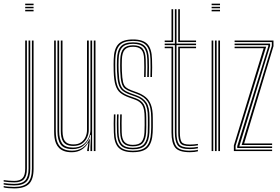

<svg xmlns="http://www.w3.org/2000/svg" viewBox="-79 -820 1521 1042"><path d="M57.8 -791.8V-800H103.2V-791.8ZM57.8 -758.5V-766.8H103.2V-758.5ZM57.8 -775V-783.2H103.2V-775ZM-2 202.5Q-17 202.5 -33.6 201.1Q-50.2 199.8 -59 197.2V189.5Q-49 191.8 -32.8 193.1Q-16.5 194.5 -2 194.5Q49.8 194.5 72 171.4Q94.2 148.2 94.2 95.2V-600H103.2V95.2Q103.2 152.8 78.9 177.6Q54.5 202.5 -2 202.5ZM-2 186.2Q-14.5 186.2 -31.1 185Q-47.8 183.8 -59 181.2V173.5Q-47.5 175.5 -31.2 176.8Q-15 178 -2 178Q40 178 58 158.8Q76 139.5 76 95.2V-600H85.2V95.2Q85.2 144 65 165.1Q44.8 186.2 -2 186.2ZM-2 169.8Q-13.8 169.8 -30.5 168.5Q-47.2 167.2 -59 165.2V157.5Q-46.8 159.2 -30.9 160.5Q-15 161.8 -2 161.8Q30.2 161.8 44 146.2Q57.8 130.8 57.8 95.2V-600H67V95.2Q67 135.2 51 152.5Q35 169.8 -2 169.8Z M311.2 6.2Q286.8 6.2 269.6 0.1Q252.5 -6 241.8 -16.8Q231 -27.5 225 -41.8Q219 -56 216.9 -72.4Q214.8 -88.8 214.8 -106V-600H223.8V-107.2Q223.8 -86.8 227.1 -67.8Q230.5 -48.8 239.9 -34Q249.2 -19.2 267 -10.8Q284.8 -2.2 313.2 -2.2Q345.5 -2.2 369.5 -18.6Q393.5 -35 406 -64.2H409L403.5 -9.2V0H394.2V-5.2L400.8 -45H398.8Q386 -21.2 363.2 -7.5Q340.5 6.2 311.2 6.2ZM430 0V-600H439.2V0ZM318.8 -28Q297.5 -28 284.1 -34.2Q270.8 -40.5 263.6 -51.6Q256.5 -62.8 253.8 -77.6Q251 -92.5 251 -109.5V-600H260.2V-110Q260.2 -88.5 264.9 -71.9Q269.5 -55.2 282.2 -45.8Q295 -36.2 319.8 -36.2Q345.5 -36.2 361.8 -47.9Q378 -59.5 385.6 -77.5Q393.2 -95.5 393.2 -114.5V-600H402.8V-114.8Q402.8 -94.2 394 -74.1Q385.2 -54 366.8 -41Q348.2 -28 318.8 -28ZM315 -10.8Q268.8 -10.8 250.8 -35.2Q232.8 -59.8 232.8 -107.5V-600H242V-108.2Q242 -65 258.1 -42Q274.2 -19 317.5 -19Q350 -19 370.9 -34.2Q391.8 -49.5 401.8 -71.9Q411.8 -94.2 411.8 -115.5V-600H421V0H411.8V-22.2L414.5 -87.8H411.5Q403.2 -56.5 378.4 -33.5Q353.5 -10.5 315 -10.8Z M641.8 6Q588.5 6 564.4 -18.8Q540.2 -43.5 538.8 -101.2Q538.2 -125.2 538 -149.1Q537.8 -173 539 -199.2H547.5Q546.5 -173 546.6 -148Q546.8 -123 547.2 -101.8Q548.5 -48.2 570.5 -25.1Q592.5 -2 641.8 -2Q694 -2 716.1 -25.6Q738.2 -49.2 740.5 -100.5Q741.5 -115 741.6 -127.8Q741.8 -140.5 741.6 -153.5Q741.5 -166.5 741.5 -181.5Q741.5 -239.5 723 -267.6Q704.5 -295.8 664.5 -310.2L631.5 -322.5Q610.5 -330 598.5 -339.5Q586.5 -349 580.9 -370.2Q575.2 -391.5 573.5 -434.2Q573 -450.2 573 -464.5Q573 -478.8 573.5 -496.8Q575.2 -538.2 591.1 -556.2Q607 -574.2 643 -574.2Q679 -574.2 694.9 -556.5Q710.8 -538.8 711.8 -497.5Q712.2 -480.2 712.4 -456.5Q712.5 -432.8 711.5 -402H703Q704.2 -431 704 -454.5Q703.8 -478 703.2 -497Q702.5 -535 688.1 -550.6Q673.8 -566.2 643 -566.2Q611.8 -566.2 597.8 -550.1Q583.8 -534 582.5 -496.8Q582 -478.8 581.9 -466.1Q581.8 -453.5 582.5 -434.2Q584 -396 588.5 -376.1Q593 -356.2 603.8 -346.9Q614.5 -337.5 634.2 -330L666.8 -318Q692.8 -308.2 711.4 -293.1Q730 -278 740.1 -251.6Q750.2 -225.2 750.2 -181.5Q750.2 -166.5 750.4 -153.4Q750.5 -140.2 750.4 -127.5Q750.2 -114.8 749.5 -100.2Q747 -46.2 723.5 -20.1Q700 6 641.8 6ZM641.8 -9.8Q595.5 -9.8 576.2 -32Q557 -54.2 556 -102Q555.5 -125.2 555.1 -147.9Q554.8 -170.5 556 -199.2H564.8Q563.2 -169.5 563.8 -144.9Q564.2 -120.2 564.5 -102.2Q565.5 -57 583.4 -37.4Q601.2 -17.8 641.8 -17.8Q685.8 -17.8 703.2 -38.5Q720.8 -59.2 722.8 -101Q723.8 -122.8 723.6 -140.6Q723.5 -158.5 723.5 -181.5Q723.5 -235.2 707.8 -259.1Q692 -283 659.5 -294.8L626 -306.8Q600.2 -316.2 585.5 -328.5Q570.8 -340.8 564.1 -365Q557.5 -389.2 555.8 -434Q555 -454 555.2 -466.8Q555.5 -479.5 555.8 -497Q557 -545.8 576.6 -568Q596.2 -590.2 643 -590.2Q688 -590.2 707.8 -568.9Q727.5 -547.5 728.8 -498Q729.2 -477.2 729.5 -455Q729.8 -432.8 728.8 -402H720Q721.2 -435 721 -457.4Q720.8 -479.8 720.2 -498Q719.2 -543.2 701.2 -562.8Q683.2 -582.2 643 -582.2Q601.5 -582.2 583.6 -562Q565.8 -541.8 564.8 -497Q564.2 -479 564.1 -466.5Q564 -454 564.8 -434Q566.5 -389 573 -366.2Q579.5 -343.5 592.9 -333.1Q606.2 -322.8 628.5 -314.5L662 -302.2Q697.5 -289.5 715 -264Q732.5 -238.5 732.5 -181.5Q732.5 -158.8 732.6 -140.6Q732.8 -122.5 731.8 -100.8Q729.2 -54.2 709.8 -32Q690.2 -9.8 641.8 -9.8ZM641.8 -25.8Q607 -25.8 590.5 -43.1Q574 -60.5 573 -102.8Q572.8 -122.8 572.4 -147.4Q572 -172 573.2 -199.2H581.8Q580.8 -176.2 580.9 -151.2Q581 -126.2 581.5 -103.2Q582.2 -66 596.4 -49.9Q610.5 -33.8 641.8 -33.8Q676.2 -33.8 689.8 -50.9Q703.2 -68 705 -101.5Q706.2 -122.8 706 -140.9Q705.8 -159 705.8 -181.5Q705.8 -230 693 -250Q680.2 -270 654.2 -279.2L620.2 -291.5Q591.5 -301.8 573.9 -316.2Q556.2 -330.8 547.8 -358.1Q539.2 -385.5 538 -433.8Q537.2 -455 537.5 -469.8Q537.8 -484.5 538 -497.2Q539.2 -554.5 563.1 -580.2Q587 -606 643 -606Q696.5 -606 720.5 -581.2Q744.5 -556.5 746 -498.8Q746.5 -479.2 746.8 -453.5Q747 -427.8 745.8 -402H737.2Q738.2 -428.2 738.1 -452.8Q738 -477.2 737.5 -498.2Q736 -551.5 714.1 -574.8Q692.2 -598 643 -598Q591.5 -598 569.9 -574Q548.2 -550 546.8 -497.2Q546.5 -478.2 546.4 -465.8Q546.2 -453.2 546.8 -433.8Q548.5 -387.2 556 -361.6Q563.5 -336 579.6 -322.5Q595.8 -309 623 -299.2L656.8 -287Q689.2 -275.5 702 -252.4Q714.8 -229.2 714.8 -181.5Q714.8 -168.5 714.9 -155.6Q715 -142.8 714.9 -129.4Q714.8 -116 714 -101.2Q712 -62.5 696 -44.1Q680 -25.8 641.8 -25.8Z M951 -10.8Q898.8 -10.8 884.4 -32.8Q870 -54.8 870 -101.2V-575H814.8V-583.2H870V-770H879V-583.2H985V-575H879V-101.2Q879 -57 892.1 -38Q905.2 -19 951 -19Q961.2 -19 972.6 -20Q984 -21 995 -23V-15Q985 -12.8 973.4 -11.8Q961.8 -10.8 951 -10.8ZM951 6Q892.2 6 872 -19Q851.8 -44 851.8 -101.2V-558.5H814.8V-566.8H860.8V-101.2Q860.8 -49.8 877.9 -26Q895 -2.2 951 -2.2Q962 -2.2 973.6 -3.4Q985.2 -4.5 995 -7V1.2Q977.2 6 951 6ZM951 -27.2Q910 -27.2 899.1 -44Q888.2 -60.8 888.2 -101.2V-566.8H985V-558.5H897.2V-101.2Q897.2 -64.5 906.2 -50Q915.2 -35.5 951 -35.5Q962.2 -35.5 973.8 -36.4Q985.2 -37.2 995 -39V-31.2Q985.2 -29.5 973.6 -28.4Q962 -27.2 951 -27.2ZM814.8 -591.8V-600H851.8V-770H860.8V-591.8ZM888.2 -591.8V-770H897.2V-600H985V-591.8Z M1069.5 -791.8V-800H1115V-791.8ZM1069.5 -758.5V-766.8H1115V-758.5ZM1069.5 -775V-783.2H1115V-775ZM1105.8 0V-600H1115V0ZM1069.5 0V-600H1078.5V0ZM1087.5 0V-600H1096.8V0Z M1232.5 -33.2 1396.2 -571V-591.8H1194.2V-600H1405.2V-569.5L1246 -41.5H1397.8V-33.2ZM1190.2 0V-30.8L1351.8 -558.5H1194.2V-566.8H1365.5L1199.5 -28.8V-8.2H1397.8V0ZM1208.5 -16.8V-26.8L1377.2 -569.5V-575H1194.2V-583.2H1387V-571.5L1219.5 -25H1397.8V-16.8Z"/></svg>

Font: Big Shoulders Inline Display Thin Light
Style: Regular
Weight: 300
Version: Version 2.002